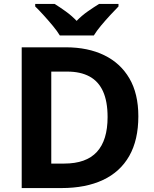

<svg xmlns="http://www.w3.org/2000/svg" viewBox="-20 -954 780 974"><path d="M681.8 -364Q681.8 -244 635.8 -163Q589.8 -82 502.4 -41Q415 0 292.1 0H90.1V-714H314Q426 -714 508.4 -674Q590.9 -634 636.3 -556.5Q681.8 -479 681.8 -364ZM525.8 -360Q525.8 -439.3 502.7 -490.4Q479.5 -541.6 433.8 -566.2Q388 -590.8 321.7 -590.8H240.1V-124.2H305.6Q417.2 -124.2 471.5 -183.4Q525.8 -242.6 525.8 -360ZM283.5 -774.2Q269.5 -797.2 247 -824.2Q224.6 -851.1 201 -877.1Q177.5 -903.1 158.6 -921.2V-934.2H256.9Q282.9 -918.1 312.9 -896.6Q342.9 -875.1 368.8 -848.1Q394.9 -875.1 425.8 -896.6Q456.8 -918.1 482.8 -934.2H581.1V-921.2Q563.1 -903.1 539.1 -877.1Q515.1 -851.1 492.6 -824.2Q470.1 -797.2 456.1 -774.2Z"/></svg>

Font: Noto Sans Hebrew
Style: Regular
Weight: 400
Designer: Monotype Design Team
Foundry: Monotype Imaging Inc.
Version: Version 2.003;January 10, 2023;FontCreator 14.0.0.2877 64-bi